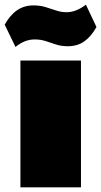

<svg xmlns="http://www.w3.org/2000/svg" viewBox="-37 -798 431 818"><path d="M308 -540V0H50V-540ZM-17 -693Q6 -734 36 -754.5Q66 -775 106 -775Q133 -775 156.5 -768Q180 -761 201.5 -753.5Q223 -746 247 -746Q267 -746 287.5 -754Q308 -762 329 -778L374 -683Q352 -643 322.5 -622Q293 -601 252 -601Q224 -601 201.5 -608.5Q179 -616 157.5 -623Q136 -630 111 -630Q89 -630 69 -622Q49 -614 29 -598Z"/></svg>

Font: Pathway Extreme 28pt Black
Style: Regular
Weight: 900
Designer: Eduardo Rodriguez Tunni
Foundry: Eduardo Rodriguez Tunni
Version: Version 1.001;gftools[0.9.26]